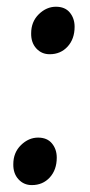

<svg xmlns="http://www.w3.org/2000/svg" viewBox="-20 -540 267 570"><path d="M72.5 -441Q72.5 -475.5 95.2 -497.8Q118 -520 146 -520Q173 -520 187.2 -502.8Q201.5 -485.5 201.5 -460.5Q201.5 -424.5 180.8 -401.8Q160 -379 127.5 -379Q103.5 -379 87.8 -396.2Q72 -413.5 72.5 -441ZM19.5 -52.5Q19.5 -87 42.2 -109.2Q65 -131.5 93 -131.5Q120 -131.5 134.2 -114.2Q148.5 -97 148.5 -72Q148.5 -36 127.8 -13.2Q107 9.5 74.5 9.5Q50.5 9.5 34.8 -7.8Q19 -25 19.5 -52.5Z"/></svg>

Font: Merriweather 20pt Medium
Style: Italic
Weight: 500
Italic angle: -7.8°
Version: Version 2.101